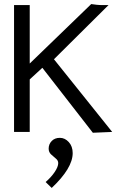

<svg xmlns="http://www.w3.org/2000/svg" viewBox="-20 -648 603 943"><path d="M436 4 188 -315 126 -258V0H49V-623H126V-336L428 -628Q441 -626 455 -624.5Q469 -623 484 -623H513L245 -357L531 0ZM234 275 204 246Q231 223 248.5 197Q266 171 266 153Q266 140 254 130.5Q242 121 230.5 110Q219 99 219 82Q219 60 234 44.5Q249 29 274 29Q299 29 318 50Q337 71 337 104Q337 141 311 184Q285 227 234 275Z"/></svg>

Font: Inconsolata SemiExpanded Thin
Style: Regular
Weight: 100
Width: 6
Monospace: yes
Designer: Raph Levien, Cyreal, Brenton Simpson
Foundry: Raph Levien, Cyreal, Google
Version: Version 3.100; ttfautohint (v1.8.4.7-5d5b)